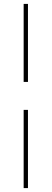

<svg xmlns="http://www.w3.org/2000/svg" viewBox="-20 -760 264 982"><path d="M101 202V-198H123V202ZM101 -341V-740H123V-341Z"/></svg>

Font: Lexend Deca Thin
Style: Regular
Weight: 250
Designer: Bonnie Shaver-Troup, Thomas Jockin
Foundry: Lexend
Version: Version 1.007